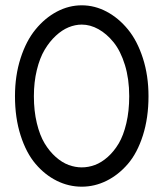

<svg xmlns="http://www.w3.org/2000/svg" viewBox="-20 -681 611 719"><path d="M536.1 -320.8Q536.1 -239.7 515.1 -173.8Q494.1 -107.9 458.7 -66.9Q423.3 -25.9 378.9 -3.9Q334.5 18.1 286.1 18.1Q237.3 18.1 192.9 -3.9Q148.4 -25.9 113.3 -67.1Q78.1 -108.4 57.1 -174.1Q36.1 -239.7 36.1 -320.8Q36.1 -397.9 57.1 -463.1Q78.1 -528.3 113.3 -571Q148.4 -613.8 193.1 -637.5Q237.8 -661.1 286.1 -661.1Q334.5 -661.1 379.2 -637.5Q423.8 -613.8 459 -571Q494.1 -528.3 515.1 -463.1Q536.1 -397.9 536.1 -320.8ZM106.9 -320.8Q106.9 -265.6 117.9 -220Q128.9 -174.3 147 -144.3Q165 -114.3 188.7 -93.3Q212.4 -72.3 237.1 -63.2Q261.7 -54.2 286.1 -54.2Q311 -54.2 335.4 -63.2Q359.9 -72.3 383.3 -93Q406.7 -113.8 424.6 -143.8Q442.4 -173.8 453.1 -219.5Q463.9 -265.1 463.9 -320.8Q463.9 -385.3 447.8 -437.7Q431.6 -490.2 405.5 -522.5Q379.4 -554.7 348.6 -571.8Q317.9 -588.9 286.1 -588.9Q261.7 -588.9 237.1 -578.9Q212.4 -568.8 189 -547.1Q165.5 -525.4 147.2 -494.6Q128.9 -463.9 117.9 -418.7Q106.9 -373.5 106.9 -320.8Z"/></svg>

Font: Rawengulk
Style: Bold
Weight: 700
Version: Version 0.92